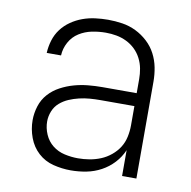

<svg xmlns="http://www.w3.org/2000/svg" viewBox="-67 -609 684 687"><g transform="rotate(10 275.0 -265.0)"><path d="M233 12Q201 12 169.5 4Q138 -4 114.5 -25.5Q91 -47 79.5 -78Q68 -109 68 -141Q68 -167 76 -192.5Q84 -218 101.5 -237.5Q119 -257 142.5 -269.5Q166 -282 191 -289Q216 -296 242 -298.5Q268 -301 294 -301H418V-352Q418 -371 414.5 -390Q411 -409 402 -426.5Q393 -444 379 -457.5Q365 -471 347.5 -479.5Q330 -488 311 -491.5Q292 -495 272 -495Q247 -495 222 -490Q197 -485 175.5 -471.5Q154 -458 141.5 -435Q129 -412 128 -387H76Q77 -410 84 -433Q91 -456 105 -474.5Q119 -493 138.5 -506.5Q158 -520 180 -528Q202 -536 225.5 -539Q249 -542 272 -542Q298 -542 324 -538Q350 -534 373.5 -522.5Q397 -511 416.5 -493Q436 -475 448 -452Q460 -429 465 -403.5Q470 -378 470 -352V0H418V-94Q407 -68 387.5 -47Q368 -26 343 -12.5Q318 1 290 6.5Q262 12 233 12ZM251 -35Q272 -35 293 -38.5Q314 -42 333.5 -50Q353 -58 370 -72Q387 -86 398 -103.5Q409 -121 413.5 -142Q418 -163 418 -184V-254H294Q275 -254 256 -252.5Q237 -251 218 -246.5Q199 -242 181.5 -234.5Q164 -227 149.5 -214.5Q135 -202 127.5 -183.5Q120 -165 120 -146Q120 -122 130 -99Q140 -76 159 -61Q178 -46 202.5 -40.5Q227 -35 251 -35Z"/></g></svg>

Font: Lode Dark
Style: Regular
Weight: 400
Monospace: yes
Designer: Belleve Invis
Foundry: Belleve Invis
Version: Version 29.2.0; ttfautohint (v1.8.3)